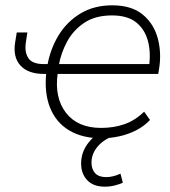

<svg xmlns="http://www.w3.org/2000/svg" viewBox="-20 -512 639 722"><path d="M362 8Q290 8 240.5 -21.5Q191 -51 168.5 -106.5Q146 -162 154 -239L159 -234H145Q86 -234 57 -265.5Q28 -297 37 -353L43 -390H83L77 -351Q72 -315 87 -293Q102 -271 145 -271H162L158 -265Q169 -328 200.5 -379.5Q232 -431 283 -461.5Q334 -492 402 -492Q475 -492 517 -457Q559 -422 573.5 -367Q588 -312 578 -252L575 -234H193L197 -237Q184 -145 228 -88Q272 -31 360 -31Q408 -31 448 -45Q488 -59 522 -92L544 -61Q523 -38 493 -22.5Q463 -7 429 0.5Q395 8 362 8ZM401 -454Q338 -454 296.5 -426Q255 -398 232 -355Q209 -312 201 -266L198 -271H559L540 -259Q548 -313 536.5 -357Q525 -401 492.5 -427.5Q460 -454 401 -454ZM374 190Q331 190 308 165.5Q285 141 285 103Q285 59 313.5 23.5Q342 -12 386 -31L404 0Q377 11 359.5 26.5Q342 42 333 60.5Q324 79 324 99Q324 124 337.5 139Q351 154 379 154Q391 154 404.5 151Q418 148 433 141L442 175Q432 180 413 185Q394 190 374 190Z"/></svg>

Font: Nunito Sans 12pt ExtraLight
Style: Italic
Weight: 200
Italic angle: -9°
Designer: Vernon Adams
Foundry: Vernon Adams
Version: Version 3.101;gftools[0.9.27]